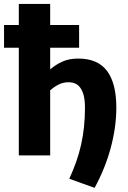

<svg xmlns="http://www.w3.org/2000/svg" viewBox="-41 -768 632 949"><path d="M207 -425Q235 -449 267.8 -463.8Q300.5 -478.5 346 -478.5Q442.5 -478.5 488.2 -417.2Q534 -356 534 -235.5Q534 -186 526.5 -134.5Q519 -83 505 -32.2Q491 18.5 471 67.2Q451 116 426.5 160.5L301.5 115.5Q321 73 335.8 31.2Q350.5 -10.5 360 -53.2Q369.5 -96 374.2 -141Q379 -186 379 -235.5Q379 -271.5 372.8 -295.8Q366.5 -320 355.5 -334.8Q344.5 -349.5 329.8 -355.5Q315 -361.5 298 -361.5Q272.5 -361.5 250.2 -350.8Q228 -340 207 -321.5V0H52V-532H-21V-644.5H52V-748.5H207V-644.5H350V-532H207Z"/></svg>

Font: Lato 2
Style: Regular
Weight: 900
Designer: Lukasz Dziedzic with Adam Twardoch and Botio Nikoltchev
Foundry: tyPoland Lukasz Dziedzic
Version: Version 2.015; 2015-08-06; http://www.latofonts.com/